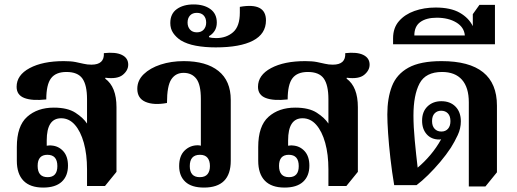

<svg xmlns="http://www.w3.org/2000/svg" viewBox="-20 -836 2333 867"><path d="M175 11Q116 11 86 -20Q56 -51 56 -110V-172Q56 -267 102.5 -308.5Q149 -350 223 -350Q285 -350 320.5 -327Q356 -304 373 -278V-388Q373 -452 352 -481.5Q331 -511 280 -511Q232 -511 210.5 -482.5Q189 -454 189 -387Q125 -380 90 -393.5Q55 -407 55 -444Q55 -497 114 -528.5Q173 -560 268 -560Q300 -560 320.5 -556Q341 -552 357.5 -548Q374 -544 393 -544Q452 -544 449 -596Q502 -602 530.5 -588Q559 -574 559 -544Q559 -518 534.5 -498Q510 -478 456 -485L455 -481Q506 -444 506 -352V-60L454 4H373V-71Q373 -139 358.5 -191Q344 -243 318 -272.5Q292 -302 256 -302Q191 -302 191 -202V-178Q194 -178 200 -179Q206 -180 212 -179Q244 -177 265.5 -153.5Q287 -130 287 -88Q287 -41 258.5 -15Q230 11 175 11ZM195 -36Q239 -36 239 -86Q239 -137 194 -137Q150 -137 150 -87Q150 -36 195 -36Z M901 11Q845 11 817 -15Q789 -41 789 -86Q789 -132 813.5 -156Q838 -180 873 -180Q880 -180 887 -178V-389Q887 -454 866.5 -480.5Q846 -507 809 -507Q773 -507 753.5 -477.5Q734 -448 734 -371Q674 -360 637 -376Q600 -392 600 -435Q600 -473 629 -501Q658 -529 705.5 -544.5Q753 -560 810 -560Q911 -560 966.5 -515.5Q1022 -471 1022 -385V-110Q1022 11 901 11ZM882 -36Q906 -36 917 -49.5Q928 -63 928 -86Q928 -110 917 -123.5Q906 -137 883 -137Q837 -137 837 -86Q837 -36 882 -36Z M954 -622Q905 -622 864.5 -629.5Q824 -637 796 -654Q775 -668 762 -687Q749 -706 749 -732Q749 -774 778.5 -795Q808 -816 854 -816Q901 -816 930 -795Q959 -774 959 -734Q959 -712 949 -696.5Q939 -681 924 -673V-668Q936 -664 956 -664Q1002 -664 1032.5 -690.5Q1063 -717 1063 -779V-805Q1181 -826 1181 -744Q1181 -683 1122.5 -652.5Q1064 -622 954 -622ZM869 -690Q889 -690 900 -702.5Q911 -715 911 -734Q911 -754 900 -766Q889 -778 869 -778Q849 -778 838 -766Q827 -754 827 -734Q827 -715 838 -702.5Q849 -690 869 -690Z M1265 11Q1206 11 1176 -20Q1146 -51 1146 -110V-172Q1146 -267 1192.5 -308.5Q1239 -350 1313 -350Q1375 -350 1410.5 -327Q1446 -304 1463 -278V-388Q1463 -452 1442 -481.5Q1421 -511 1370 -511Q1322 -511 1300.5 -482.5Q1279 -454 1279 -387Q1215 -380 1180 -393.5Q1145 -407 1145 -444Q1145 -497 1204 -528.5Q1263 -560 1358 -560Q1390 -560 1410.5 -556Q1431 -552 1447.5 -548Q1464 -544 1483 -544Q1542 -544 1539 -596Q1592 -602 1620.5 -588Q1649 -574 1649 -544Q1649 -518 1624.5 -498Q1600 -478 1546 -485L1545 -481Q1596 -444 1596 -352V-60L1544 4H1463V-71Q1463 -139 1448.5 -191Q1434 -243 1408 -272.5Q1382 -302 1346 -302Q1281 -302 1281 -202V-178Q1284 -178 1290 -179Q1296 -180 1302 -179Q1334 -177 1355.5 -153.5Q1377 -130 1377 -88Q1377 -41 1348.5 -15Q1320 11 1265 11ZM1285 -36Q1329 -36 1329 -86Q1329 -137 1284 -137Q1240 -137 1240 -87Q1240 -36 1285 -36Z M2097 6V-374Q2097 -441 2066 -476Q2035 -511 1976 -511Q1902 -511 1874.5 -459Q1847 -407 1847 -314Q1847 -265 1853 -201Q1859 -137 1866 -79Q1896 -104 1923.5 -136.5Q1951 -169 1972 -207Q1969 -206 1964 -206Q1928 -206 1907 -229.5Q1886 -253 1886 -291Q1886 -332 1910.5 -355.5Q1935 -379 1973 -379Q2013 -379 2037 -354.5Q2061 -330 2061 -288Q2061 -256 2047 -226Q2033 -196 2016 -169Q1995 -137 1968 -105Q1941 -73 1913 -45.5Q1885 -18 1861 0H1760Q1750 -59 1743 -120.5Q1736 -182 1732.5 -234Q1729 -286 1729 -319Q1729 -393 1750 -447Q1771 -501 1824.5 -530.5Q1878 -560 1974 -560Q2224 -560 2224 -359V-58L2172 6ZM1973 -242Q1992 -242 2003 -254.5Q2014 -267 2014 -289Q2014 -312 2002.5 -324Q1991 -336 1972 -336Q1954 -336 1942.5 -324Q1931 -312 1931 -289Q1931 -267 1942.5 -254.5Q1954 -242 1973 -242Z M1755 -636V-663Q1755 -710 1781.5 -740.5Q1808 -771 1851.5 -786.5Q1895 -802 1947 -802Q2015 -802 2056 -778.5Q2097 -755 2115 -718V-772L2145 -814H2215V-636ZM1851 -676H2079Q2076 -713 2040.5 -734.5Q2005 -756 1952 -756Q1905 -756 1878 -736.5Q1851 -717 1851 -676Z"/></svg>

Font: Noto Serif Thai SemiCondensed
Style: Bold
Weight: 700
Width: 4
Designer: Monotype Design Team
Foundry: Monotype Imaging Inc.
Version: Version 2.002; ttfautohint (v1.8.4.7-5d5b)